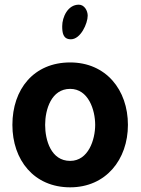

<svg xmlns="http://www.w3.org/2000/svg" viewBox="-20 -794 605 821"><path d="M33 -260C33 -110 125 7 280 7C433 7 527 -112 527 -260C527 -410 433 -527 280 -527C124 -527 33 -412 33 -260ZM173 -260C173 -325 199 -414 280 -414C358 -414 387 -324 387 -260C387 -197 358 -106 280 -106C198 -106 173 -195 173 -260ZM246 -682C246 -655 249 -626 283 -626C325 -626 355 -694 355 -727C355 -748 341 -774 317 -774C270 -774 246 -721 246 -682Z"/></svg>

Font: Asimov Print
Style: Regular
Weight: 500
Designer: Google
Version: Version 2.000980: 2014